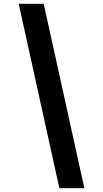

<svg xmlns="http://www.w3.org/2000/svg" viewBox="-20 -843 540 1006"><path d="M291 143 78 -823H209L422 143Z"/></svg>

Font: Iosevka SS04 Extrabold Oblique
Style: Regular
Weight: 800
Italic angle: -9°
Monospace: yes
Designer: Belleve Invis
Foundry: Belleve Invis
Version: Version 19.0.0; ttfautohint (v1.8.4)